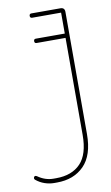

<svg xmlns="http://www.w3.org/2000/svg" viewBox="-124 -546 453 786"><g transform="rotate(-10 102.5 -153.0)"><path d="M64 -485Q60 -485 58 -487.5Q56 -490 56 -494Q56 -498 58 -500.5Q60 -503 64 -503H185Q203 -503 203 -485V23Q203 111 160.5 154Q118 197 48 197H36Q17 197 -2.5 190.5Q-22 184 -39 170Q-42 167 -42 164Q-42 160 -40 157.5Q-38 155 -34 155Q-33 155 -29 157Q2 179 36 179H48Q113 179 149 141.5Q185 104 185 23V-485ZM64 -380Q60 -380 58 -382.5Q56 -385 56 -389Q56 -393 58 -395.5Q60 -398 64 -398H194Q198 -398 200.5 -395.5Q203 -393 203 -389Q203 -385 200.5 -382.5Q198 -380 194 -380Z"/></g></svg>

Font: Libertine-Super Thin
Style: Regular
Weight: 100
Designer: Bastien Sozeau
Foundry: NBR — Bastien Sozeau
Version: Version 2.003;gftools[0.9.33]